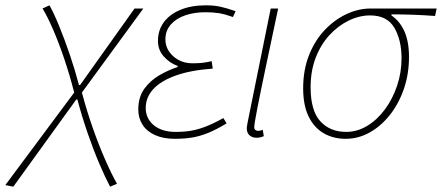

<svg xmlns="http://www.w3.org/2000/svg" viewBox="-104 -510 1662 722"><path d="M-54 192 -84 186 175 -162Q159 -225 138.5 -286Q118 -347 96.5 -397Q75 -447 56 -478L82 -490Q98 -462 118.5 -412Q139 -362 159 -303Q179 -244 193 -190H197L402 -478H435L204 -162Q222 -94 245 -28.5Q268 37 292 91.5Q316 146 336 181L310 192Q292 158 269.5 105.5Q247 53 225.5 -9.5Q204 -72 187 -136H183Z M554 12Q510 12 479 -2Q448 -16 432 -41Q416 -66 416 -98Q416 -145 439 -176.5Q462 -208 496 -227.5Q530 -247 564 -258V-262Q534 -273 512 -297.5Q490 -322 490 -356Q490 -397 512.5 -427Q535 -457 575.5 -473.5Q616 -490 670 -490Q702 -490 726 -484.5Q750 -479 782 -468L772 -446Q741 -457 719 -460.5Q697 -464 668 -464Q627 -464 593 -452.5Q559 -441 538.5 -418Q518 -395 518 -362Q518 -325 547.5 -298.5Q577 -272 620 -272Q640 -272 655 -273.5Q670 -275 692 -280L696 -252Q613 -246 557 -226Q501 -206 472.5 -175Q444 -144 444 -104Q444 -64 474.5 -39Q505 -14 556 -14Q589 -14 615 -18.5Q641 -23 669.5 -34Q698 -45 736 -66L748 -46Q710 -23 679.5 -10.5Q649 2 619.5 7Q590 12 554 12Z M860 8Q845 8 834.5 -1Q824 -10 824 -28Q824 -33 825.5 -40Q827 -47 828 -54L914 -478H942Q917 -360 896.5 -263Q876 -166 864 -104.5Q852 -43 852 -32Q852 -25 856 -21.5Q860 -18 867 -18Q870 -18 873.5 -18.5Q877 -19 884 -22L888 2Q881 5 874.5 6.5Q868 8 860 8Z M1196 12Q1149 12 1113 -9Q1077 -30 1056.5 -72Q1036 -114 1036 -178Q1036 -247 1058 -302.5Q1080 -358 1117 -397Q1154 -436 1199 -457Q1244 -478 1290 -478H1538L1532 -450Q1491 -453 1450.5 -454.5Q1410 -456 1368 -456V-452Q1400 -430 1417 -391.5Q1434 -353 1434 -296Q1434 -231 1414.5 -175Q1395 -119 1361.5 -77Q1328 -35 1285.5 -11.5Q1243 12 1196 12ZM1198 -14Q1239 -14 1276.5 -36.5Q1314 -59 1343 -98Q1372 -137 1389 -187Q1406 -237 1406 -291Q1406 -359 1379 -405.5Q1352 -452 1288 -452Q1247 -452 1207 -432.5Q1167 -413 1134.5 -377.5Q1102 -342 1083 -292.5Q1064 -243 1064 -182Q1064 -94 1100.5 -54Q1137 -14 1198 -14Z"/></svg>

Font: Source Sans 3
Style: Italic
Weight: 200
Italic angle: -11°
Designer: Paul D. Hunt
Foundry: Adobe
Version: Version 3.046;hotconv 1.0.118;makeotfexe 2.5.65603